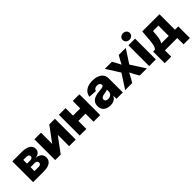

<svg xmlns="http://www.w3.org/2000/svg" viewBox="219 -2024 3456 3456"><g transform="rotate(-45 1947.5 -295.5)"><path d="M50.8 0V-529.3H284.7Q389.2 -529.3 449.7 -494.6Q510.3 -460 510.3 -387.7Q510.3 -345.2 481 -314.9Q451.7 -284.7 390.1 -276.4Q441.9 -273.4 473.9 -255.1Q505.9 -236.8 520.5 -208.7Q535.2 -180.7 535.2 -147.9Q535.2 -100.6 511.5 -67.6Q487.8 -34.7 440.2 -17.3Q392.6 0 320.8 0ZM208.5 -123.5H315.9Q344.2 -123.5 360.4 -136.2Q376.5 -148.9 376.5 -171.9Q376.5 -196.8 360.4 -210.2Q344.2 -223.6 315.9 -223.6H208.5ZM208.5 -313.5H289.6Q318.8 -313.5 335.2 -326.2Q351.6 -338.9 351.6 -361.3Q351.6 -383.3 333.7 -395.8Q315.9 -408.2 284.7 -408.2H208.5Z M1134.8 0H966.8V-285.6H964.8L752.9 0H612.3V-529.3H780.3V-245.6H781.7L990.7 -529.3H1134.8Z M1637.2 -338.9V-204.1H1356.9V-338.9ZM1405.8 -529.3V0H1236.3V-529.3ZM1757.8 -529.3V0H1588.9V-529.3Z M2015.1 9.3Q1963.4 9.3 1923.1 -8.1Q1882.8 -25.4 1859.9 -60.1Q1836.9 -94.7 1836.9 -147.5Q1836.9 -191.9 1852.8 -222.2Q1868.7 -252.4 1896.5 -271.2Q1924.3 -290 1960.7 -300Q1997.1 -310.1 2038.6 -313.5Q2085 -317.4 2113 -322Q2141.1 -326.7 2153.6 -335.4Q2166 -344.2 2166 -360.4V-362.8Q2166 -379.9 2157.2 -392.1Q2148.4 -404.3 2132.1 -410.9Q2115.7 -417.5 2093.3 -417.5Q2069.8 -417.5 2052.2 -410.6Q2034.7 -403.8 2023.9 -390.9Q2013.2 -377.9 2009.8 -360.8L1854.5 -369.6Q1861.3 -421.4 1891.4 -459.2Q1921.4 -497.1 1973.1 -517.8Q2024.9 -538.6 2097.2 -538.6Q2150.9 -538.6 2194.6 -526.4Q2238.3 -514.2 2269.5 -491Q2300.8 -467.8 2317.4 -434.3Q2334 -400.9 2334 -357.9V0H2171.9V-74.2H2168.5Q2153.8 -46.4 2132.1 -27.8Q2110.4 -9.3 2081.3 0Q2052.2 9.3 2015.1 9.3ZM2066.4 -102.1Q2094.7 -102.1 2117.7 -113Q2140.6 -124 2154.1 -143.8Q2167.5 -163.6 2167.5 -189.5V-238.8Q2160.6 -235.4 2150.6 -232.2Q2140.6 -229 2128.2 -226.6Q2115.7 -224.1 2102.3 -221.7Q2088.9 -219.2 2074.7 -216.8Q2051.3 -213.4 2033.9 -205.6Q2016.6 -197.8 2006.8 -185.3Q1997.1 -172.9 1997.1 -155.3Q1997.1 -138.2 2006.1 -126.2Q2015.1 -114.3 2030.5 -108.2Q2045.9 -102.1 2066.4 -102.1Z M2393.6 0 2600.6 -318.8 2598.1 -224.6 2405.8 -529.3H2586.9L2625 -460.9Q2645.5 -422.9 2663.1 -386.5Q2680.7 -350.1 2698.2 -314.5H2645Q2663.6 -349.6 2681.2 -386.2Q2698.7 -422.9 2720.2 -460.9L2760.3 -529.3H2938.5L2739.7 -224.6L2742.2 -318.4L2946.3 0H2764.6L2719.7 -77.6Q2698.7 -115.2 2680.9 -151.4Q2663.1 -187.5 2645 -222.2H2692.9Q2675.3 -187.5 2657.7 -151.4Q2640.1 -115.2 2618.7 -77.6L2573.2 0Z M3005.4 0V-529.3H3174.8V0ZM3089.8 -585.4Q3051.3 -585.4 3025.4 -609.4Q2999.5 -633.3 2999.5 -668.9Q2999.5 -705.1 3025.4 -728.8Q3051.3 -752.4 3089.8 -752.4Q3128.4 -752.4 3154.5 -728.8Q3180.7 -705.1 3180.7 -668.9Q3180.7 -633.3 3154.5 -609.4Q3128.4 -585.4 3089.8 -585.4Z M3239.7 160.6V-134.8H3281.2Q3298.8 -144.5 3310.1 -167.5Q3321.3 -190.4 3328.1 -221.7Q3335 -252.9 3338.6 -288.1Q3342.3 -323.2 3344.7 -357.4L3357.9 -529.3H3795.9V-134.8H3880.4V160.6H3719.7V0H3405.3V160.6ZM3446.8 -134.8H3637.7V-397.9H3500L3496.6 -357.4Q3492.2 -277.8 3481.2 -223.6Q3470.2 -169.4 3446.8 -134.8Z"/></g></svg>

Font: Inter 24pt ExtraBold
Style: Regular
Weight: 800
Designer: Rasmus Andersson
Foundry: rsms
Version: Version 4.001;git-66647c0bb